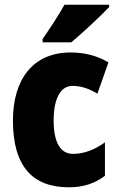

<svg xmlns="http://www.w3.org/2000/svg" viewBox="-20 -786 505 816"><path d="M444 -756V-766H254C230 -722 194 -668 161 -620V-606H283C334 -649 411 -721 444 -756ZM273 10C335 10 384 -7 426 -39V-181C383 -150 337 -132 291 -132C238 -132 208 -178 208 -274C208 -370 239 -421 288 -421C324 -421 357 -410 394 -388L441 -521C395 -548 343 -563 280 -563C119 -563 35 -447 35 -274C35 -78 119 10 273 10Z"/></svg>

Font: Noto Sans Devanagari UI Condensed Black
Style: Regular
Weight: 900
Width: 3
Designer: Jelle Bosma - Monotype Design Team
Foundry: Monotype Imaging Inc.
Version: Version 2.004